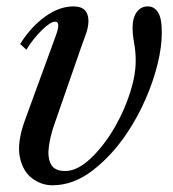

<svg xmlns="http://www.w3.org/2000/svg" viewBox="-20 -554 526 585"><path d="M139.5 10.5Q106 10.5 77.8 -10.8Q49.5 -32 40.5 -75.2Q31.5 -118.5 55 -185L150.5 -446.5Q165.5 -488 148 -488Q134 -488 107.5 -462.2Q81 -436.5 60.5 -402.5L41.5 -420Q74 -472 117.2 -503.2Q160.5 -534.5 204 -534.5Q249.5 -534.5 249.5 -489.5Q249.5 -470 239.2 -443Q229 -416 214 -372L143.5 -169Q133 -138 128.8 -106.5Q124.5 -75 135 -54Q145.5 -33 179 -33Q216.5 -33 258 -73Q299.5 -113 332 -170.5Q359.5 -219 376.5 -272Q393.5 -325 393.5 -369.5Q393.5 -396.5 388.8 -422Q384 -447.5 384 -469.5Q384 -499.5 396.5 -517Q409 -534.5 430.5 -534.5Q449.5 -534.5 461.2 -517Q473 -499.5 473 -455Q473 -411 460 -358.2Q447 -305.5 423.2 -251.2Q399.5 -197 367 -148.5Q322 -81 263 -35.2Q204 10.5 139.5 10.5Z"/></svg>

Font: Libre Caslon Condensed Medium Italic
Style: Regular
Weight: 500
Italic angle: -22.583°
Designer: Pablo Impallari, Rodrigo Fuenzalida, Katja Schimmel, Ertekin Erdin
Foundry: Pablo Impallari, Rodrigo Fuenzalida
Version: Version 2.000; ttfautohint (v1.8.4.7-5d5b);gftools[0.9.33]